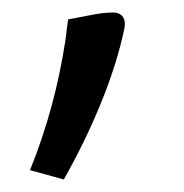

<svg xmlns="http://www.w3.org/2000/svg" viewBox="-20 -120 294 307"><path d="M179 -75C182 -90 175 -100 161 -100C139 -100 123 -95 89 -89C87 -78 86 -64 84 -52C74 13 56 83 28 152L82 167C125 91 163 3 179 -75Z"/></svg>

Font: Repo
Style: Regular
Weight: 400
Designer: Stefan Peev
Foundry: Context Ltd
Version: Version 0.000